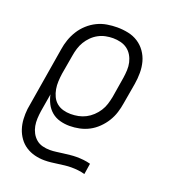

<svg xmlns="http://www.w3.org/2000/svg" viewBox="-136 -644 872 962"><g transform="rotate(20 300.0 -162.5)"><path d="M209 213Q182 213 156.5 206.5Q131 200 109.5 186Q88 172 73 151Q58 130 50 105.5Q42 81 40.5 54Q39 27 42 0L98 -338Q102 -365 111 -391Q120 -417 135 -441Q150 -465 171.5 -484.5Q193 -504 218.5 -516.5Q244 -529 271.5 -533.5Q299 -538 325 -538Q355 -538 384 -532Q413 -526 437 -510.5Q461 -495 477.5 -471.5Q494 -448 501.5 -420.5Q509 -393 509 -362.5Q509 -332 504 -302L485 -192Q481 -166 473 -140.5Q465 -115 450.5 -91.5Q436 -68 415.5 -48Q395 -28 371 -15.5Q347 -3 320.5 2.5Q294 8 268 8Q241 8 216 1Q191 -6 172 -22Q153 -38 141.5 -60.5Q130 -83 125 -108L109 -13Q106 7 105 27.5Q104 48 107.5 67Q111 86 120 103Q129 120 143.5 132.5Q158 145 177.5 150Q197 155 217 155Q234 155 251.5 152.5Q269 150 286 148Q303 146 320.5 144Q338 142 355 142Q374 142 393 144Q412 146 430 151L421 209Q403 204 385 202Q367 200 349 200Q332 200 314.5 202Q297 204 279.5 206.5Q262 209 244.5 211Q227 213 209 213ZM253 -50Q274 -50 294 -54Q314 -58 332.5 -67.5Q351 -77 367 -92Q383 -107 394.5 -125Q406 -143 412 -162.5Q418 -182 422 -202L440 -312Q443 -332 444 -353Q445 -374 440.5 -393.5Q436 -413 426 -430Q416 -447 400.5 -458.5Q385 -470 365 -475Q345 -480 324 -480Q305 -480 285 -476Q265 -472 246.5 -462Q228 -452 213 -437Q198 -422 187.5 -404.5Q177 -387 171 -367.5Q165 -348 162 -329L144 -225Q141 -204 140 -183Q139 -162 142.5 -142Q146 -122 154.5 -104Q163 -86 178 -73.5Q193 -61 212.5 -55.5Q232 -50 253 -50Z"/></g></svg>

Font: Iosevka Curly Slab LtEx
Style: Italic
Weight: 300
Width: 7
Italic angle: -9°
Monospace: yes
Designer: Belleve Invis
Foundry: Belleve Invis
Version: Version 11.1.0; ttfautohint (v1.8.3)